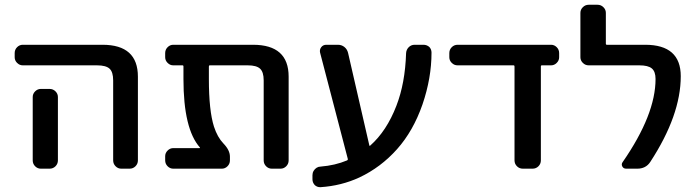

<svg xmlns="http://www.w3.org/2000/svg" viewBox="-20 -734 2934 811"><path d="M76.2 -458Q62.5 -458 52.2 -468.3Q42 -478.5 42 -492.2V-509.8Q42 -524.4 52.2 -534.7Q62.5 -544.9 76.2 -544.9H413.1Q562.5 -544.9 562.5 -410.2V-56.6Q562.5 -42 552.2 -31.7Q542 -21.5 527.3 -21.5H492.2Q478.5 -21.5 468.3 -31.7Q458 -42 458 -56.6V-394.5Q458 -429.7 442.9 -443.8Q427.7 -458 389.6 -458ZM189.5 -358.4Q204.1 -358.4 214.4 -348.1Q224.6 -337.9 224.6 -324.2V-124V-56.6Q224.6 -42 214.4 -31.7Q204.1 -21.5 189.5 -21.5H152.3Q138.7 -21.5 128.4 -31.7Q118.2 -42 118.2 -56.6V-124V-324.2Q118.2 -337.9 128.4 -348.1Q138.7 -358.4 152.3 -358.4Z M866.2 -458Q862.3 -458 862.3 -453.1V-400.4Q862.3 -266.6 883.8 -199.2Q898.4 -154.3 923.8 -127.9Q951.2 -99.6 951.2 -72.3V-56.6Q951.2 -42 940.9 -31.7Q930.7 -21.5 917 -21.5H711.9Q698.2 -21.5 688 -31.7Q677.7 -42 677.7 -56.6V-74.2Q677.7 -87.9 688 -98.1Q698.2 -108.4 711.9 -108.4H823.2Q824.2 -108.4 824.7 -109.4Q825.2 -110.4 824.2 -111.3Q754.9 -189.5 754.9 -400.4V-453.1Q754.9 -458 751 -458H711.9Q698.2 -458 688 -468.3Q677.7 -478.5 677.7 -492.2V-509.8Q677.7 -524.4 688 -534.7Q698.2 -544.9 711.9 -544.9H1048.8Q1199.2 -544.9 1199.2 -410.2V-56.6Q1199.2 -42 1189 -31.7Q1178.7 -21.5 1165 -21.5H1127.9Q1114.3 -21.5 1104 -31.7Q1093.8 -42 1093.8 -56.6V-394.5Q1093.8 -429.7 1078.6 -443.8Q1063.5 -458 1026.4 -458Z M1540 -120.1Q1541 -116.2 1543.9 -119.1Q1613.3 -180.7 1654.3 -287.1Q1691.4 -382.8 1695.3 -509.8Q1696.3 -524.4 1706.5 -534.7Q1716.8 -544.9 1731.4 -544.9H1768.6Q1783.2 -544.9 1793.9 -535.2Q1802.7 -525.4 1802.7 -511.7Q1802.7 -404.3 1764.6 -293Q1725.6 -180.7 1657.2 -104Q1588.9 -27.3 1498 15.6Q1421.9 50.8 1334 56.6Q1333 56.6 1332 56.6Q1319.3 56.6 1309.6 47.9Q1299.8 37.1 1299.8 23.4V5.9Q1299.8 -3.9 1304.7 -12.2Q1309.6 -20.5 1317.4 -25.4Q1325.2 -30.3 1334 -30.3Q1395.5 -35.2 1446.3 -56.6Q1450.2 -58.6 1449.2 -62.5L1332 -511.7Q1329.1 -524.4 1336.9 -534.7Q1344.7 -544.9 1358.4 -544.9H1407.2Q1422.9 -544.9 1434.6 -535.6Q1446.3 -526.4 1450.2 -510.7Z M2264.6 -56.6Q2264.6 -42 2254.4 -31.7Q2244.1 -21.5 2229.5 -21.5H2188.5Q2173.8 -21.5 2163.6 -31.7Q2153.3 -42 2153.3 -56.6V-453.1Q2153.3 -458 2149.4 -458H1913.1Q1898.4 -458 1888.2 -468.3Q1877.9 -478.5 1877.9 -492.2V-509.8Q1877.9 -524.4 1888.2 -534.7Q1898.4 -544.9 1913.1 -544.9H2307.6Q2321.3 -544.9 2331.5 -534.7Q2341.8 -524.4 2341.8 -509.8V-492.2Q2341.8 -478.5 2331.5 -468.3Q2321.3 -458 2307.6 -458H2268.6Q2264.6 -458 2264.6 -453.1Z M2705.1 -544.9Q2855.5 -544.9 2855.5 -412.1Q2855.5 -247.1 2726.6 -49.8Q2708 -21.5 2671.9 -21.5H2625Q2613.3 -21.5 2608.4 -31.2Q2603.5 -41 2610.4 -49.8Q2749 -250 2749 -400.4Q2749 -431.6 2733.4 -444.8Q2717.8 -458 2680.7 -458H2466.8Q2452.1 -458 2441.9 -468.3Q2431.6 -478.5 2431.6 -492.2V-679.7Q2431.6 -693.4 2441.9 -703.6Q2452.1 -713.9 2466.8 -713.9H2503.9Q2518.6 -713.9 2528.8 -703.6Q2539.1 -693.4 2539.1 -679.7V-548.8Q2539.1 -544.9 2543 -544.9Z"/></svg>

Font: Gen Jyuu GothicL Medium
Style: Regular
Weight: 500
Designer: [Source Han Sans]
Ryoko NISHIZUKA  (kana & ideographs); Paul D. Hunt (Latin, Greek & Cyrillic); Wenlong ZHANG  (bopomofo
Version: Version 1.002.20150607